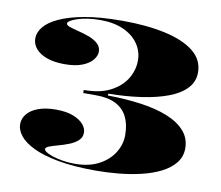

<svg xmlns="http://www.w3.org/2000/svg" viewBox="-80 -819 1070 931"><g transform="rotate(10 454.5 -354.0)"><path d="M449 15Q340 15 263.5 1Q187 -13 139.5 -36Q92 -59 70 -87Q48 -115 48 -143Q48 -172 67 -194.5Q86 -217 121.5 -230Q157 -243 207 -243Q260 -243 293.5 -229.5Q327 -216 343.5 -196.5Q360 -177 360 -156Q360 -132 342.5 -116.5Q325 -101 299.5 -91Q274 -81 248 -74Q222 -67 205 -60.5Q188 -54 188 -45Q188 -39 199 -31.5Q210 -24 231 -17Q252 -10 280 -5Q308 0 342 0Q411 0 459.5 -25.5Q508 -51 533.5 -92Q559 -133 559 -179Q559 -232 540.5 -269Q522 -306 484 -325.5Q446 -345 388 -345H323V-360Q404 -360 455.5 -387.5Q507 -415 532 -457Q557 -499 557 -546Q557 -591 531.5 -628Q506 -665 458.5 -686.5Q411 -708 344 -708Q309 -708 280.5 -703.5Q252 -699 231 -692Q210 -685 198.5 -677.5Q187 -670 187 -664Q187 -655 204.5 -649Q222 -643 248.5 -636.5Q275 -630 301 -620.5Q327 -611 345 -595Q363 -579 363 -555Q363 -535 346.5 -514.5Q330 -494 296 -480.5Q262 -467 209 -467Q158 -467 122 -480Q86 -493 67 -515.5Q48 -538 48 -566Q48 -595 70 -622.5Q92 -650 140 -672.5Q188 -695 264.5 -709Q341 -723 450 -723Q570 -723 661 -703Q752 -683 803 -642.5Q854 -602 854 -539Q854 -494 823 -461Q792 -428 736.5 -407Q681 -386 606 -375Q531 -364 443 -363V-354Q531 -353 606.5 -342.5Q682 -332 738 -309.5Q794 -287 825.5 -251.5Q857 -216 857 -166Q857 -125 832 -94Q807 -63 765 -42Q723 -21 670.5 -8.5Q618 4 560.5 9.5Q503 15 449 15Z"/></g></svg>

Font: Kalnia SemiExpanded SemiBold
Style: Regular
Weight: 600
Width: 6
Designer: Frida Medrano
Foundry: Frida Medrano
Version: Version 1.105